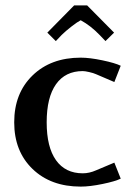

<svg xmlns="http://www.w3.org/2000/svg" viewBox="-20 -691 506 719"><path d="M306.2 -670.9 407.2 -568.8 375 -537.1 353 -560.1Q319.8 -594.7 282.2 -615.2Q270.5 -609.4 247.8 -591.8Q225.1 -574.2 210.9 -560.1L189 -537.1L157.2 -568.8L257.8 -670.9ZM432.1 -444.8 408.2 -383.8 339.8 -413.1Q330.1 -417.5 314.2 -421.1Q298.3 -424.8 290 -424.8Q224.6 -424.8 189.7 -375.5Q154.8 -326.2 154.8 -232.9Q154.8 -140.1 189.7 -91.1Q224.6 -42 290 -42Q314.5 -42 339.8 -53.2L408.2 -82L432.1 -22Q411.1 -11.7 363.8 -2Q316.4 7.8 282.2 7.8Q170.4 7.8 101.8 -58.3Q33.2 -124.5 33.2 -232.9Q33.2 -341.8 101.8 -408.4Q170.4 -475.1 282.2 -475.1Q315.9 -475.1 363.5 -465.1Q411.1 -455.1 432.1 -444.8Z"/></svg>

Font: Resagokr
Style: Bold
Weight: 600
Designer: gluk
Foundry: gluk
Version: Version 0.95